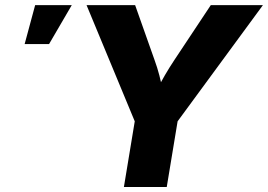

<svg xmlns="http://www.w3.org/2000/svg" viewBox="-20 -748 1072 768"><path d="M475.6 0 519 -262.7 326.2 -727.5H520.5L598.1 -508.3Q609.4 -477.5 617.4 -446.5Q625.5 -415.5 632.8 -377.4H602.1Q621.1 -415.5 639.2 -446.5Q657.2 -477.5 677.7 -508.3L823.2 -727.5H1031.7L690.4 -262.7L647 0ZM78.6 -571.8 120.6 -727.5H267.1L176.3 -571.8Z"/></svg>

Font: Inter 20pt ExtraBold
Style: Italic
Weight: 800
Italic angle: -9.3988°
Version: Version 4.001;git-66647c0bb